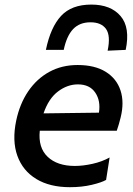

<svg xmlns="http://www.w3.org/2000/svg" viewBox="-20 -786 568 818"><path d="M278 11.5Q192 11.5 134.5 -23.5Q77 -58.5 54 -122.2Q31 -186 49 -272Q64 -343.5 100.2 -397Q136.5 -450.5 190 -479.8Q243.5 -509 310.5 -509Q384 -509 430.5 -480Q477 -451 493.5 -400.5Q510 -350 494 -285.5Q487 -256.5 477.5 -229H149.5Q142 -157 183 -118Q224 -79 299 -79Q333.5 -79 374 -88Q414.5 -97 447 -115L432 -19.5Q413 -8.5 370.8 1.5Q328.5 11.5 278 11.5ZM312 -426.5Q267 -426.5 227 -396.2Q187 -366 165.5 -303L401.5 -306Q409.5 -356.5 385.8 -391.5Q362 -426.5 312 -426.5ZM438.5 -570Q452 -634 431.8 -662.5Q411.5 -691 365.5 -691Q319 -691 291.5 -662Q264 -633 251.5 -573.5H175.5Q195.5 -670 240.2 -718.2Q285 -766.5 369 -766.5Q452 -766.5 493.8 -717.5Q535.5 -668.5 515.5 -573.5Z"/></svg>

Font: Commissioner Medium
Style: Italic
Weight: 500
Italic angle: -12°
Designer: Kostas Bartsokas
Foundry: Kostas Bartsokas
Version: Version 1.000; ttfautohint (v1.8.3)